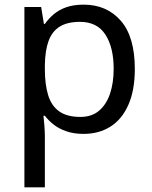

<svg xmlns="http://www.w3.org/2000/svg" viewBox="-20 -566 655 826"><path d="M340 -546Q439 -546 499.5 -477Q560 -408 560 -269Q560 -178 532.5 -115.5Q505 -53 455.5 -21.5Q406 10 339 10Q298 10 266 -1Q234 -12 211.5 -29.5Q189 -47 173 -68H167Q169 -51 171 -25Q173 1 173 20V240H85V-536H157L169 -463H173Q189 -486 211.5 -505Q234 -524 265.5 -535Q297 -546 340 -546ZM324 -472Q270 -472 237 -451.5Q204 -431 189 -390Q174 -349 173 -286V-269Q173 -203 187 -157Q201 -111 234.5 -87Q268 -63 326 -63Q375 -63 406.5 -90Q438 -117 453.5 -163.5Q469 -210 469 -270Q469 -362 433.5 -417Q398 -472 324 -472Z"/></svg>

Font: ltelugu15
Style: Book
Weight: 400
Designer: Jelle Bosma - Monotype Design Team
Foundry: Monotype Imaging Inc.
Version: Version 2.003